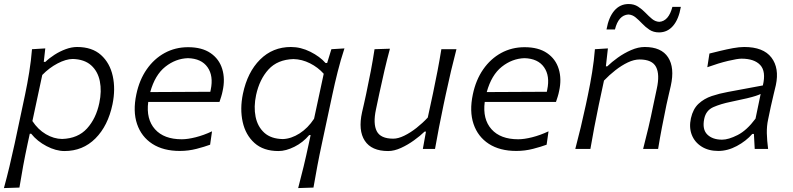

<svg xmlns="http://www.w3.org/2000/svg" viewBox="-22 -740 3941 954"><path d="M-2.5 194.5Q12.5 139.5 25.2 86.5Q38 33.5 51 -27L102.5 -269.5Q114 -324 123.2 -381.2Q132.5 -438.5 137 -495.5L203 -499.5L195.5 -432.5H203.5Q222.5 -451 249 -468Q275.5 -485 304.8 -495.8Q334 -506.5 361 -506.5Q435.5 -506.5 479.8 -466.8Q524 -427 538.2 -362.2Q552.5 -297.5 537 -222Q514.5 -114.5 452 -52Q389.5 10.5 298.5 10.5Q256 10.5 209.5 -13.8Q163 -38 133 -75.5H126L115 -25Q102.5 33.5 93 85Q83.5 136.5 74.5 192ZM286.5 -49.5Q365.5 -52 410.5 -101.8Q455.5 -151.5 471.5 -228.5Q484 -287.5 474 -336.8Q464 -386 430.5 -415.8Q397 -445.5 339 -447Q305.5 -446.5 264 -424.8Q222.5 -403 188 -367.5L139 -138.5Q166.5 -96.5 206 -73.2Q245.5 -50 286.5 -49.5Z M871.5 10Q789.5 10 735 -25.2Q680.5 -60.5 659 -123.8Q637.5 -187 655.5 -271.5Q670.5 -343 707 -395.5Q743.5 -448 796.2 -476.8Q849 -505.5 912.5 -505.5Q981.5 -505.5 1024.2 -476.2Q1067 -447 1082.2 -397.2Q1097.5 -347.5 1084 -287Q1081.5 -274 1077 -259.5Q1072.5 -245 1068.5 -233.5H714.5Q703.5 -148 748 -98Q792.5 -48 881 -48Q910.5 -48 950.2 -58Q990 -68 1031.5 -87.5L1022 -21Q995 -11 954.8 -0.5Q914.5 10 871.5 10ZM912 -451Q850.5 -449 799.2 -408.2Q748 -367.5 724.5 -282.5L1023 -284Q1024 -289.5 1025 -294Q1039.5 -363 1009.2 -406Q979 -449 912 -451Z M1459.5 194.5Q1474 139.5 1486.8 86.8Q1499.5 34 1512 -25L1521.5 -69H1514.5Q1483.5 -32 1441 -10.8Q1398.5 10.5 1361.5 10.5Q1287 10.5 1242.5 -29.5Q1198 -69.5 1183.8 -134.2Q1169.5 -199 1185 -274Q1207.5 -381.5 1270.2 -444Q1333 -506.5 1423.5 -506.5Q1472.5 -506.5 1520 -482.8Q1567.5 -459 1595.5 -427H1603.5L1624.5 -495.5L1689.5 -499.5Q1670.5 -442 1655.8 -383.2Q1641 -324.5 1629.5 -270L1577.5 -27Q1564.5 33 1554.8 84.8Q1545 136.5 1535.5 192ZM1383.5 -49Q1425 -50.5 1466.5 -77Q1508 -103.5 1538.5 -150L1586.5 -373.5Q1558 -405.5 1518.2 -425.5Q1478.5 -445.5 1436 -446.5Q1357 -444 1312.2 -395Q1267.5 -346 1250.5 -268Q1238 -209 1248 -159.8Q1258 -110.5 1291.5 -80.2Q1325 -50 1383.5 -49Z M1906.5 10.5Q1824 10.5 1790.5 -40.8Q1757 -92 1777 -182.5Q1781.5 -203 1786.5 -223.8Q1791.5 -244.5 1797 -271.5Q1810.5 -335 1820.5 -387.5Q1830.5 -440 1839 -495.5L1915.5 -498Q1900.5 -442.5 1888.2 -389.5Q1876 -336.5 1863 -276.5L1846 -196Q1831 -125.5 1850 -88.2Q1869 -51 1932 -51Q1956.5 -51 1986.8 -65.8Q2017 -80.5 2047.5 -104.5Q2078 -128.5 2103.5 -156L2129.5 -276.5Q2142 -336 2152 -388Q2162 -440 2171 -495.5H2246Q2231.5 -440 2219 -387.2Q2206.5 -334.5 2193 -271L2182 -219.5Q2169 -158 2159.2 -106.8Q2149.5 -55.5 2139.5 0H2079L2094.5 -86H2087.5Q2066 -65 2035.2 -42.8Q2004.5 -20.5 1970.5 -5Q1936.5 10.5 1906.5 10.5Z M2543.5 10Q2461.5 10 2407 -25.2Q2352.5 -60.5 2331 -123.8Q2309.5 -187 2327.5 -271.5Q2342.5 -343 2379 -395.5Q2415.5 -448 2468.2 -476.8Q2521 -505.5 2584.5 -505.5Q2653.5 -505.5 2696.2 -476.2Q2739 -447 2754.2 -397.2Q2769.5 -347.5 2756 -287Q2753.5 -274 2749 -259.5Q2744.5 -245 2740.5 -233.5H2386.5Q2375.5 -148 2420 -98Q2464.5 -48 2553 -48Q2582.5 -48 2622.2 -58Q2662 -68 2703.5 -87.5L2694 -21Q2667 -11 2626.8 -0.5Q2586.5 10 2543.5 10ZM2584 -451Q2522.5 -449 2471.2 -408.2Q2420 -367.5 2396.5 -282.5L2695 -284Q2696 -289.5 2697 -294Q2711.5 -363 2681.2 -406Q2651 -449 2584 -451Z M2836.5 0Q2851 -55.5 2863.5 -107.2Q2876 -159 2889 -219.5L2899.5 -269.5Q2911 -324 2920.2 -381.2Q2929.5 -438.5 2934 -495.5L2998.5 -499.5L2988.5 -410.5H2995.5Q3017 -431.5 3048 -453.8Q3079 -476 3114 -491.2Q3149 -506.5 3181.5 -506.5Q3264 -506.5 3297.5 -455.2Q3331 -404 3311 -313.5Q3306.5 -293 3301 -270.5Q3295.5 -248 3289.5 -219.5Q3277 -159 3267 -107.2Q3257 -55.5 3248 0H3173.5Q3188 -55.5 3200 -106.8Q3212 -158 3224 -217L3241.5 -299.5Q3257 -370 3237.8 -407.2Q3218.5 -444.5 3156 -444.5Q3128.5 -444.5 3097.5 -429.8Q3066.5 -415 3035.8 -391Q3005 -367 2979 -339.5L2953 -218Q2940.5 -158 2930.8 -106.8Q2921 -55.5 2911.5 0ZM3252.5 -579Q3225 -579 3205 -592.2Q3185 -605.5 3168.8 -622.8Q3152.5 -640 3136.2 -653.5Q3120 -667 3100 -668Q3051 -664.5 3033.5 -593.5H2991.5Q3002.5 -655 3030.8 -687.5Q3059 -720 3101.5 -720Q3128.5 -720 3148.5 -707Q3168.5 -694 3185 -676.8Q3201.5 -659.5 3217.8 -646Q3234 -632.5 3254 -631.5Q3300.5 -635 3319 -706H3361Q3350.5 -644.5 3322.5 -611.8Q3294.5 -579 3252.5 -579Z M3547 10Q3498 10 3463.8 -11.8Q3429.5 -33.5 3415.2 -70.2Q3401 -107 3411 -152.5Q3421.5 -199 3449 -224.5Q3476.5 -250 3514.5 -262.8Q3552.5 -275.5 3594 -283L3768.5 -315.5Q3785 -385 3755.5 -416.8Q3726 -448.5 3662.5 -448.5Q3642.5 -448.5 3596 -437.5Q3549.5 -426.5 3492.5 -406L3503 -474Q3527 -480 3558 -487.5Q3589 -495 3620.2 -500.8Q3651.5 -506.5 3676 -506.5Q3771 -506.5 3811 -454Q3851 -401.5 3833 -317Q3828 -295 3821.5 -269Q3815 -243 3808 -210.5L3794.5 -146Q3787.5 -114 3788.2 -78Q3789 -42 3794.5 0H3728L3724 -74.5H3716Q3685 -39 3639.2 -14.5Q3593.5 10 3547 10ZM3566 -46Q3597.5 -46 3643 -69Q3688.5 -92 3732 -150.5L3757.5 -273Q3748 -268.5 3733 -263.5Q3718 -258.5 3689 -251.5Q3660 -244.5 3609 -234Q3559.5 -224 3522.5 -207.8Q3485.5 -191.5 3477 -149Q3466.5 -97 3492.5 -71.5Q3518.5 -46 3566 -46Z"/></svg>

Font: Commissioner Flair Light
Style: Italic
Weight: 300
Italic angle: -12°
Designer: Kostas Bartsokas
Foundry: Kostas Bartsokas
Version: Version 1.000; ttfautohint (v1.8.3)